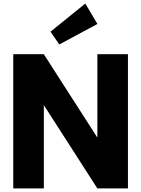

<svg xmlns="http://www.w3.org/2000/svg" viewBox="-20 -1053 789 1073"><path d="M54.1 0V-750H225L524.1 -284.1V-750H695V0H524.1L225 -465.5V0ZM456.8 -1033.2 524.5 -919.1 311.4 -804.5 262.3 -875.9Z"/></svg>

Font: Spartan ExtBd
Style: Regular
Weight: 800
Designer: Matt Bailey, Mirko Velimirovic
Foundry: Matt Bailey
Version: Version 1.005